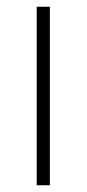

<svg xmlns="http://www.w3.org/2000/svg" viewBox="-20 -550 257 570"><path d="M128 0V-530H89V0Z"/></svg>

Font: Noto Sans Cherokee ExtraLight
Style: Regular
Weight: 200
Designer: Monotype Design Team
Foundry: Monotype Imaging Inc.
Version: Version 2.001